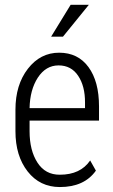

<svg xmlns="http://www.w3.org/2000/svg" viewBox="-20 -753 461 783"><path d="M134.3 -436.5Q102.1 -386.7 100.6 -312H326.7V-334.5Q327.1 -401.4 298.8 -443.8Q270.5 -486.3 218.8 -486.3Q167 -486.3 134.3 -436.5ZM43 -217.8V-305.7Q43 -407.2 93.8 -472.7Q144.5 -538.1 221.2 -538.1Q297.9 -538.1 340.8 -479.5Q383.8 -420.9 383.8 -319.3V-261.2H100.6V-217.8Q100.6 -139.6 132.8 -89.8Q165 -40 224.1 -40.5Q308.1 -40.5 347.7 -98.6L371.1 -57.1Q323.7 9.8 224.1 9.8Q142.6 9.8 92.8 -53.7Q43 -117.2 43 -217.8ZM268.1 -733.4H342.3L236.8 -603.5H188.5Z"/></svg>

Font: RobotoCondensed-Light
Style: Light
Weight: 300
Designer: Google
Version: Version 1.200311; 2013